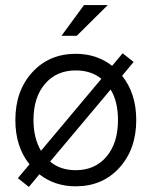

<svg xmlns="http://www.w3.org/2000/svg" viewBox="-20 -718 592 750"><path d="M49.8 -22 95.2 -76.2Q40 -145 40 -249Q40 -363.3 106 -435.5Q171.9 -507.8 275.9 -507.8Q357.9 -507.8 418 -460.9L459 -509.8L502 -476.1L457 -421.9Q512.2 -353 512.2 -249Q512.2 -135.3 446.3 -62.7Q380.4 9.8 275.9 9.8Q193.8 9.8 133.8 -37.1L92.8 12.2ZM110.8 -249Q110.8 -178.7 140.1 -128.9L376 -410.2Q335.9 -442.9 275.9 -442.9Q200.7 -442.9 155.8 -390.4Q110.8 -337.9 110.8 -249ZM440.9 -249Q440.9 -321.8 412.1 -368.2L175.8 -86.9Q215.3 -53.2 275.9 -53.2Q351.1 -53.2 396 -106.2Q440.9 -159.2 440.9 -249ZM308.1 -698.2H400.9L279.8 -578.1H220.2Z"/></svg>

Font: LT Superior
Style: Regular
Weight: 400
Designer: Daniel Lyons
Foundry: LyonsType
Version: Version 1.000